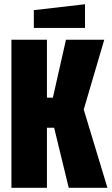

<svg xmlns="http://www.w3.org/2000/svg" viewBox="-20 -888 532 908"><path d="M34 0V-700H202V-426H230L292 -700H473L376 -370L488 0H305L236 -284H202V0ZM140 -756V-840L382 -868V-756Z"/></svg>

Font: Tektur Condensed
Style: Bold
Weight: 700
Width: 3
Designer: Adam Jagosz
Foundry: Adam Jagosz
Version: Version 1.005;gftools[0.9.30]